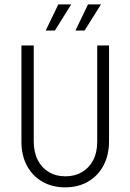

<svg xmlns="http://www.w3.org/2000/svg" viewBox="-20 -828 582 857"><path d="M270.8 8.3Q213.9 8.3 169.8 -16.7Q125.7 -41.7 100.7 -87.5Q75.7 -133.3 75.7 -195.1V-625H130.6V-197.9Q130.6 -148.6 148.6 -113.5Q166.7 -78.5 198.3 -59.7Q229.9 -41 272.2 -41Q313.9 -41 345.8 -59.7Q377.8 -78.5 395.8 -112.8Q413.9 -147.2 413.9 -195.1V-625H466.7V-197.9Q466.7 -135.4 441.7 -88.9Q416.7 -42.4 372.6 -17Q328.5 8.3 270.8 8.3ZM316.7 -691.7 372.9 -808.3H430.6L357.6 -691.7ZM184 -691.7 240.3 -808.3H297.9L225 -691.7Z"/></svg>

Font: Afacad Flux Light
Style: Regular
Weight: 300
Designer: Kristian Moeller
Foundry: Dicotype
Version: Version 1.100